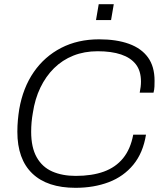

<svg xmlns="http://www.w3.org/2000/svg" viewBox="-20 -886 775 918"><path d="M341 12Q206 12 134.5 -56.5Q63 -125 63 -256Q63 -285 65.5 -312Q68 -339 72 -364Q90 -467 141.5 -541.5Q193 -616 272.5 -657Q352 -698 454 -698Q537 -698 596.5 -676.5Q656 -655 687.5 -611.5Q719 -568 719 -500Q719 -487 718.5 -472.5Q718 -458 714 -443H648Q651 -458 652.5 -471Q654 -484 654 -496Q654 -547 629.5 -578.5Q605 -610 559 -625.5Q513 -641 447 -641Q383 -641 330.5 -620Q278 -599 238.5 -560Q199 -521 173 -467Q147 -413 137 -346Q135 -335 133.5 -324Q132 -313 131 -301.5Q130 -290 129.5 -279Q129 -268 129 -256Q129 -181 155.5 -134Q182 -87 230 -66Q278 -45 342 -45Q420 -45 476.5 -65.5Q533 -86 568.5 -129.5Q604 -173 617 -242H678Q664 -155 617.5 -98.5Q571 -42 500 -15Q429 12 341 12ZM439 -790 452 -866H524L511 -790Z"/></svg>

Font: Archivo SemiBold ExtraLight
Style: Italic
Weight: 250
Italic angle: -10°
Version: Version 2.001